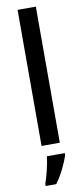

<svg xmlns="http://www.w3.org/2000/svg" viewBox="-106 -798 464 1056"><g transform="rotate(-10 125.5 -269.5)"><path d="M177 0V-760H75V0ZM194 71V61H94C90 102 72 174 59 209V221H118C151 177 181 114 194 71Z"/></g></svg>

Font: Noto Sans Lao Looped SemiCondensed Medium
Style: Regular
Weight: 500
Width: 4
Designer: Mark Frömberg, Ben Mitchell
Foundry: The Fontpad Ltd
Version: Version 1.002